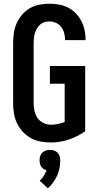

<svg xmlns="http://www.w3.org/2000/svg" viewBox="-20 -763 540 1039"><path d="M256 8Q228 8 200 3Q172 -2 147.5 -15.5Q123 -29 103.5 -50Q84 -71 72 -96Q60 -121 55.5 -149Q51 -177 51 -205V-530Q51 -557 55 -584.5Q59 -612 70 -637Q81 -662 99.5 -683.5Q118 -705 141.5 -718.5Q165 -732 192.5 -737.5Q220 -743 247 -743Q273 -743 298.5 -738.5Q324 -734 347 -722.5Q370 -711 388.5 -692.5Q407 -674 419 -651.5Q431 -629 437 -603.5Q443 -578 443 -552V-546H332V-549Q332 -567 327 -585Q322 -603 311 -617.5Q300 -632 282.5 -639.5Q265 -647 247 -647Q233 -647 220 -643Q207 -639 197 -630Q187 -621 180 -609Q173 -597 169 -584Q165 -571 163.5 -557.5Q162 -544 162 -530V-205Q162 -184 166.5 -163Q171 -142 183 -124.5Q195 -107 215 -97.5Q235 -88 256 -88Q275 -88 293.5 -92Q312 -96 330 -103V-310H250V-406H441V-53Q401 -24 353 -8Q305 8 256 8ZM239 256 195 215Q208 203 217 188.5Q226 174 232 158Q223 156 215.5 151Q208 146 203 138.5Q198 131 196 122Q194 113 194 104Q194 93 197.5 82Q201 71 209 63Q217 55 228 51.5Q239 48 250 48Q261 48 272 51.5Q283 55 291 63Q299 71 302.5 82Q306 93 306 104Q306 126 302 147Q298 168 289 187.5Q280 207 267.5 224.5Q255 242 239 256Z"/></svg>

Font: Moesevka
Style: Bold
Weight: 700
Monospace: yes
Designer: Belleve Invis
Foundry: Belleve Invis
Version: Version 32.5.0; ttfautohint (v1.8.4)